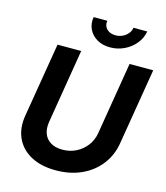

<svg xmlns="http://www.w3.org/2000/svg" viewBox="-136 -1049 1008 1163"><g transform="rotate(15 368.5 -467.0)"><path d="M322.8 10.7Q230.5 10.7 166.7 -23.9Q103 -58.6 75 -119.6Q46.9 -180.7 59.6 -259.8L137.2 -727.5H285.6L209 -262.2Q202.1 -219.2 214.4 -187.5Q226.6 -155.8 256.1 -138.2Q285.6 -120.6 329.1 -120.6Q377 -120.6 416 -140.6Q455.1 -160.6 480.7 -194.8Q506.3 -229 513.7 -272L588.9 -727.5H737.3L658.2 -250Q645.5 -170.9 599.4 -112.1Q553.2 -53.2 482.4 -21.2Q411.6 10.7 322.8 10.7ZM447.8 -793.9Q400.4 -793.9 365.7 -814.2Q331.1 -834.5 314.7 -868.7Q298.3 -902.8 305.2 -945.3H391.1Q385.7 -914.1 405.8 -893.6Q425.8 -873 461.4 -873Q484.9 -873 504.9 -882.6Q524.9 -892.1 538.3 -908.2Q551.8 -924.3 554.7 -945.3H641.6Q634.3 -902.8 606.4 -868.4Q578.6 -834 537.1 -814Q495.6 -793.9 447.8 -793.9Z"/></g></svg>

Font: Inter 20pt
Style: Bold Italic
Weight: 700
Italic angle: -9.3988°
Version: Version 4.001;git-66647c0bb